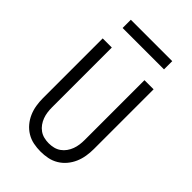

<svg xmlns="http://www.w3.org/2000/svg" viewBox="-253 -948 1056 1056"><g transform="rotate(45 275.0 -420.0)"><path d="M275 12Q247 12 219.5 6.5Q192 1 168 -13.5Q144 -28 126 -49.5Q108 -71 97 -96.5Q86 -122 81.5 -149.5Q77 -177 77 -205V-670H148V-205Q148 -186 150.5 -167.5Q153 -149 159.5 -131.5Q166 -114 177 -98.5Q188 -83 203.5 -72Q219 -61 237.5 -56.5Q256 -52 275 -52Q294 -52 312.5 -56.5Q331 -61 346.5 -72Q362 -83 373 -98.5Q384 -114 390.5 -131.5Q397 -149 399.5 -167.5Q402 -186 402 -205V-670H473V-205Q473 -177 468.5 -149.5Q464 -122 453 -96.5Q442 -71 424 -49.5Q406 -28 382 -13.5Q358 1 330.5 6.5Q303 12 275 12ZM114 -788V-852H436V-788Z"/></g></svg>

Font: Lode
Style: Regular
Weight: 400
Monospace: yes
Designer: Belleve Invis
Foundry: Belleve Invis
Version: Version 29.2.0; ttfautohint (v1.8.3)